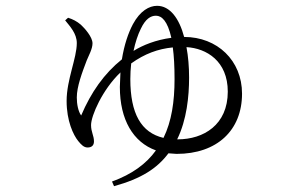

<svg xmlns="http://www.w3.org/2000/svg" viewBox="-20 -568 1040 660"><path d="M204 -498C220 -478 244 -453 244 -420C244 -368 209 -294 209 -221C209 -152 232 -104 249 -83C259 -71 268 -61 281 -61C296 -61 303 -69 303 -82C303 -102 293 -114 293 -138C293 -170 332 -260 394 -319L392 -269C392 -156 438 -79 516 -51C483 -5 434 31 365 56L372 72C466 46 520 11 559 -41L587 -39C726 -39 812 -120 812 -246C812 -360 727 -441 613 -441C596 -505 564 -548 520 -548C493 -548 462 -531 437 -485C421 -455 407 -414 399 -364C338 -315 293 -251 259 -171C249 -185 244 -209 244 -233C244 -270 262 -318 278 -360C285 -377 298 -400 298 -419C298 -441 271 -471 258 -483C244 -495 230 -502 214 -507ZM431 -350C477 -383 523 -400 574 -405C578 -376 580 -340 580 -296C580 -219 570 -151 542 -94C465 -112 428 -178 428 -296C428 -314 429 -332 431 -350ZM621 -406C690 -402 763 -358 763 -253C763 -139 680 -89 591 -89H589C622 -156 630 -237 630 -301C630 -339 627 -374 621 -406ZM439 -393C445 -422 454 -449 464 -469C480 -503 498 -514 516 -514C536 -514 556 -496 569 -438C516 -431 471 -413 439 -393Z"/></svg>

Font: Noto Serif CJK KR Light
Style: Regular
Weight: 300
Designer: Ryoko NISHIZUKA 西塚涼子 (kana & ideographs); Frank Grießhammer (Latin, Greek & Cyrillic); Wenlong ZHANG 张文龙 (bopomofo); San
Foundry: Adobe
Version: Version 2.001;hotconv 1.1.0;makeotfexe 2.6.0